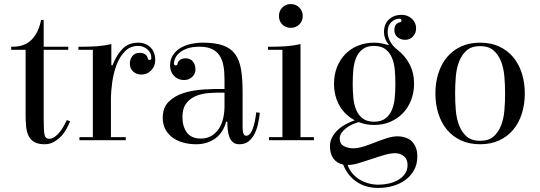

<svg xmlns="http://www.w3.org/2000/svg" viewBox="-20 -690 2656 945"><path d="M195 -105Q195 -54 198.5 -30.5Q202 -7 222 -7Q236 -7 249.5 -16.5Q263 -26 274 -40Q285 -54 294 -70Q303 -86 309 -99L325 -93Q317 -72 305 -51.5Q293 -31 277 -15.5Q261 0 242 10Q223 20 200 20Q168 20 149 9Q130 -2 120.5 -21.5Q111 -41 108.5 -68Q106 -95 106 -127V-445H35V-460H42Q103 -460 137 -496Q171 -532 182 -592H195V-460H316V-445H195Z M725 -404Q725 -430 705.5 -447Q686 -464 660 -464Q621 -464 595 -437.5Q569 -411 554 -371.5Q539 -332 532.5 -286Q526 -240 526 -201V-15H599V0H371V-15H437V-445H366V-460H387Q423 -460 458 -462.5Q493 -465 528 -473V-369H534Q551 -415 581 -447.5Q611 -480 660 -480Q697 -480 720.5 -457Q744 -434 744 -394Q744 -365 724.5 -344Q705 -323 675 -323Q652 -323 635.5 -338Q619 -353 619 -376Q619 -398 631.5 -414Q644 -430 667 -430Q684 -430 694.5 -422.5Q705 -415 707 -404Q709 -395 716 -395Q719 -395 722 -397Q725 -399 725 -404Z M978 -480Q1040 -480 1078.5 -466Q1117 -452 1138 -422.5Q1159 -393 1166.5 -347.5Q1174 -302 1174 -240V-63Q1174 -46 1177.5 -34Q1181 -22 1192 -22Q1211 -22 1223.5 -55Q1236 -88 1241 -137L1259 -135Q1256 -108 1250 -80.5Q1244 -53 1232.5 -30.5Q1221 -8 1203 6Q1185 20 1158 20Q1138 20 1126.5 10Q1115 0 1109 -15.5Q1103 -31 1101 -51Q1099 -71 1099 -91H1093Q1079 -37 1039.5 -8.5Q1000 20 945 20Q912 20 882.5 12Q853 4 830.5 -12Q808 -28 794.5 -52.5Q781 -77 781 -110Q781 -160 810 -189Q839 -218 883.5 -232Q928 -246 981.5 -249.5Q1035 -253 1085 -252V-301Q1085 -338 1079.5 -367.5Q1074 -397 1060 -417.5Q1046 -438 1022.5 -449Q999 -460 962 -460Q926 -460 902 -451.5Q878 -443 863 -430Q848 -417 842 -402.5Q836 -388 836 -377Q836 -372 839 -370Q842 -368 845 -368Q853 -368 854 -377Q856 -388 866.5 -395.5Q877 -403 894 -403Q917 -403 929.5 -387Q942 -371 942 -349Q942 -326 925.5 -311Q909 -296 886 -296Q856 -296 836.5 -316.5Q817 -337 817 -367Q817 -397 831 -418.5Q845 -440 867.5 -453.5Q890 -467 919 -473.5Q948 -480 978 -480ZM1085 -234Q1045 -235 1007.5 -232Q970 -229 941 -216Q912 -203 895 -179Q878 -155 878 -114Q878 -67 900 -37.5Q922 -8 969 -8Q999 -8 1021 -21.5Q1043 -35 1057.5 -57Q1072 -79 1078.5 -108Q1085 -137 1085 -167Z M1459 -15H1525V0H1304V-15H1370V-445H1299V-460H1320Q1356 -460 1390 -462.5Q1424 -465 1459 -473ZM1353 -611Q1353 -636 1369.5 -653Q1386 -670 1411 -670Q1436 -670 1453 -653Q1470 -636 1470 -611Q1470 -586 1453 -569.5Q1436 -553 1411 -553Q1386 -553 1369.5 -569.5Q1353 -586 1353 -611Z M1946 -598Q1924 -598 1906 -581Q1888 -564 1888 -533Q1888 -507 1901 -484.5Q1914 -462 1935 -446Q1973 -417 1995.5 -374.5Q2018 -332 2018 -278Q2018 -235 2003.5 -197.5Q1989 -160 1963 -133Q1937 -106 1901 -90.5Q1865 -75 1821 -75Q1780 -75 1746 -89Q1731 -85 1714 -77.5Q1697 -70 1683.5 -59.5Q1670 -49 1661 -36Q1652 -23 1652 -8Q1652 18 1672.5 29Q1693 40 1719 40Q1742 40 1770 31Q1798 22 1827 10.5Q1856 -1 1884.5 -10Q1913 -19 1935 -19Q1982 -19 2008 7Q2034 33 2034 80Q2034 118 2018 147Q2002 176 1975.5 195.5Q1949 215 1914.5 225Q1880 235 1842 235Q1780 235 1735.5 205Q1691 175 1669 120Q1637 113 1620.5 89.5Q1604 66 1604 30Q1604 6 1614.5 -14Q1625 -34 1642 -50Q1659 -66 1681 -78Q1703 -90 1726 -98Q1678 -123 1651 -170Q1624 -217 1624 -278Q1624 -322 1638.5 -359Q1653 -396 1679 -423Q1705 -450 1741.5 -465Q1778 -480 1821 -480Q1840 -480 1857.5 -476.5Q1875 -473 1892 -468L1894 -470Q1882 -484 1876 -500Q1870 -516 1870 -533Q1870 -572 1894.5 -594.5Q1919 -617 1957 -617Q1986 -617 2007 -598Q2028 -579 2028 -550Q2028 -527 2012.5 -510.5Q1997 -494 1974 -494Q1952 -494 1936.5 -507Q1921 -520 1921 -542Q1921 -559 1928.5 -568.5Q1936 -578 1947 -580Q1956 -582 1956 -589Q1956 -598 1946 -598ZM1926 -278Q1926 -313 1923 -346.5Q1920 -380 1909 -406Q1898 -432 1877 -448Q1856 -464 1821 -464Q1786 -464 1765 -448Q1744 -432 1733 -406Q1722 -380 1719 -346.5Q1716 -313 1716 -278Q1716 -243 1719 -209.5Q1722 -176 1733 -149.5Q1744 -123 1765 -107Q1786 -91 1821 -91Q1856 -91 1877 -107Q1898 -123 1909 -149.5Q1920 -176 1923 -209.5Q1926 -243 1926 -278ZM1691 122Q1699 145 1714 163Q1729 181 1749.5 193.5Q1770 206 1794 212.5Q1818 219 1842 219Q1867 219 1892.5 213.5Q1918 208 1939 196Q1960 184 1973 165.5Q1986 147 1986 122Q1986 95 1968.5 79.5Q1951 64 1924 64Q1902 64 1871 73Q1840 82 1808 93Q1776 104 1745.5 113Q1715 122 1692 122Z M2343 20Q2290 20 2249 1Q2208 -18 2180 -51.5Q2152 -85 2137.5 -131Q2123 -177 2123 -230Q2123 -283 2137.5 -329Q2152 -375 2180 -408.5Q2208 -442 2249 -461Q2290 -480 2343 -480Q2396 -480 2437 -461Q2478 -442 2506 -408.5Q2534 -375 2548.5 -329Q2563 -283 2563 -230Q2563 -177 2548.5 -131Q2534 -85 2506 -51.5Q2478 -18 2437 1Q2396 20 2343 20ZM2466 -230Q2466 -272 2462.5 -313.5Q2459 -355 2446 -388Q2433 -421 2409 -442Q2385 -463 2343 -463Q2301 -463 2277 -442Q2253 -421 2240 -388Q2227 -355 2223.5 -313.5Q2220 -272 2220 -230Q2220 -188 2223.5 -146.5Q2227 -105 2240 -72Q2253 -39 2277 -18Q2301 3 2343 3Q2385 3 2409 -18Q2433 -39 2446 -72Q2459 -105 2462.5 -146.5Q2466 -188 2466 -230Z"/></svg>

Font: Elsie
Style: Regular
Weight: 400
Designer: Alejandro Inler
Foundry: Alejandro Inler
Version: 1.001